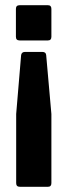

<svg xmlns="http://www.w3.org/2000/svg" viewBox="-20 -716 260 736"><path d="M56 0Q42 0 42 -14V-279L61 -505Q63 -517 76 -517H142Q156 -517 157 -505L177 -279V-14Q177 0 164 0ZM55 -561Q41 -561 41 -575V-682Q41 -696 55 -696H164Q177 -696 177 -682V-575Q177 -561 164 -561Z"/></svg>

Font: AL Dynamic
Style: Bold
Weight: 700
Version: Version 1.000; ttfautohint (v1.8.2) -l 8 -r 50 -G 200 -x 14 